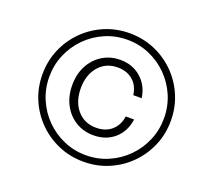

<svg xmlns="http://www.w3.org/2000/svg" viewBox="-128 -887 1125 1054"><g transform="rotate(20 435.0 -360.0)"><path d="M459 15Q381 15 313 -14Q245 -43 193.5 -94.5Q142 -146 113 -214Q84 -282 84 -360Q84 -438 113 -506Q142 -574 193.5 -625.5Q245 -677 313 -706Q381 -735 459 -735Q537 -735 605 -706Q673 -677 724.5 -625.5Q776 -574 805 -506Q834 -438 834 -360Q834 -282 805 -214Q776 -146 724.5 -94.5Q673 -43 605 -14Q537 15 459 15ZM459 -23Q528 -23 589 -49.5Q650 -76 696 -122.5Q742 -169 768 -230Q794 -291 794 -360Q794 -429 768 -490Q742 -551 696 -597.5Q650 -644 589 -670.5Q528 -697 459 -697Q390 -697 329 -670.5Q268 -644 222 -597.5Q176 -551 150 -490Q124 -429 124 -360Q124 -291 150 -230Q176 -169 222 -122.5Q268 -76 329 -49.5Q390 -23 459 -23ZM461 -140Q402 -140 356 -168.5Q310 -197 284 -246.5Q258 -296 258 -360Q258 -424 284 -473.5Q310 -523 356 -551.5Q402 -580 460 -580Q532 -580 581.5 -536.5Q631 -493 641 -422H592Q585 -475 550 -505.5Q515 -536 461 -536Q392 -536 350 -487Q308 -438 308 -360Q308 -281 350 -232.5Q392 -184 460 -184Q516 -184 551 -215Q586 -246 593 -298H642Q632 -226 583 -183Q534 -140 461 -140Z"/></g></svg>

Font: Instrument Sans
Style: Italic
Weight: 400
Italic angle: -13°
Designer: Rodrigo Fuenzalida
Foundry: fragTYPE
Version: Version 1.000;gftools[0.9.28]